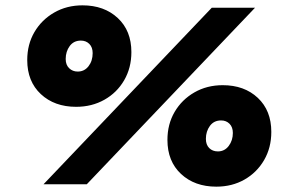

<svg xmlns="http://www.w3.org/2000/svg" viewBox="-20 -690 1082 719"><path d="M265 -290Q184 -290 133 -337.5Q82 -385 82 -465Q82 -524 109 -570Q136 -616 183 -643Q230 -670 289 -670Q370 -670 421 -622.5Q472 -575 472 -495Q472 -436 445 -389.5Q418 -343 371 -316.5Q324 -290 265 -290ZM143 0 773 -661H935L305 0ZM271 -422Q296 -422 311.5 -442Q327 -462 327 -491Q327 -513 314.5 -525.5Q302 -538 283 -538Q256 -538 241 -517.5Q226 -497 226 -469Q226 -447 239 -434.5Q252 -422 271 -422ZM790 9Q709 9 658 -38.5Q607 -86 607 -166Q607 -225 634 -271Q661 -317 708 -344Q755 -371 814 -371Q895 -371 945.5 -323.5Q996 -276 996 -196Q996 -137 969 -90.5Q942 -44 895.5 -17.5Q849 9 790 9ZM796 -123Q821 -123 836.5 -143.5Q852 -164 852 -192Q852 -214 839.5 -226.5Q827 -239 808 -239Q781 -239 766 -218.5Q751 -198 751 -170Q751 -148 763.5 -135.5Q776 -123 796 -123Z"/></svg>

Font: Work Sans ExtraBold
Style: Italic
Weight: 800
Italic angle: -13°
Designer: Wei Huang
Foundry: Wei Huang
Version: Version 2.012; ttfautohint (v1.8.3)